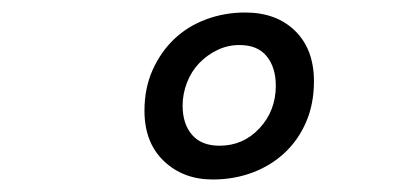

<svg xmlns="http://www.w3.org/2000/svg" viewBox="-20 -705 640 307"><path d="M320 -418Q273 -418 242 -447.5Q211 -477 211 -528Q211 -564 224 -593Q237 -622 258.5 -642.5Q280 -663 309.5 -674Q339 -685 372 -685Q422 -685 452 -655.5Q482 -626 482 -575Q482 -539 469.5 -510Q457 -481 435 -460.5Q413 -440 383.5 -429Q354 -418 320 -418ZM331 -472Q369 -472 395 -500Q421 -528 421 -568Q421 -597 406.5 -615Q392 -633 363 -633Q344 -633 327.5 -625Q311 -617 298.5 -604Q286 -591 279 -573Q272 -555 272 -536Q272 -507 287 -489.5Q302 -472 331 -472Z"/></svg>

Font: Source Code Pro Semibold
Style: Italic
Weight: 600
Italic angle: -11°
Monospace: yes
Designer: Paul D. Hunt, Teo Tuominen
Foundry: Adobe Systems Incorporated
Version: Version 1.050;PS 1.000;hotconv 16.6.51;makeotf.lib2.5.65220